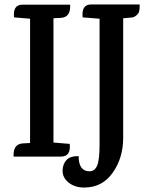

<svg xmlns="http://www.w3.org/2000/svg" viewBox="-20 -703 672 862"><path d="M389 -683H607Q607 -683 607 -676Q607 -650 600 -642Q586 -624 567 -624L534 -621H533V-84Q533 6 486 72.5Q439 139 358 139Q316 139 288.5 117Q261 95 261 64.5Q261 34 278.5 15.5Q296 -3 333 -2Q333 66 382 66Q405 66 416 40.5Q427 15 427 -52V-619L351 -625Q345 -683 389 -683ZM254 0H41V-8Q41 -55 80 -59L115 -61V-619L43 -625Q37 -682 81 -682H295V-674Q295 -627 256 -623L220 -621V-63H221L293 -57Q299 0 254 0Z"/></svg>

Font: Karma SemiBold
Style: Regular
Weight: 600
Designer: Joana Correia
Foundry: Indian Type Foundry
Version: Version 1.202;PS 1.0;hotconv 1.0.78;makeotf.lib2.5.61930; tt